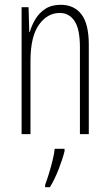

<svg xmlns="http://www.w3.org/2000/svg" viewBox="-20 -559 458 800"><path d="M233 -539Q289 -539 319.5 -499Q350 -459 350 -373V0H313V-362Q313 -438 290.5 -471.5Q268 -505 229 -505Q177 -505 142 -455.5Q107 -406 107 -305V0H70V-529H99L102 -425H104Q112 -454 128 -480Q144 -506 169.5 -522.5Q195 -539 233 -539ZM249 71Q240 106 224 147Q208 188 188 221H168V211Q175 193 183.5 165.5Q192 138 199 109.5Q206 81 208 61H249Z"/></svg>

Font: Noto Sans Gurmukhi ExtraCondensed ExtraLight
Style: Regular
Weight: 200
Width: 2
Designer: Jelle Bosma - Monotype Design Team
Foundry: Monotype Imaging Inc.
Version: Version 2.004; ttfautohint (v1.8.4.7-5d5b)